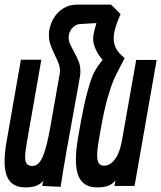

<svg xmlns="http://www.w3.org/2000/svg" viewBox="-40 -810 702 836"><path d="M-20 -108Q-20 -147.5 -10.5 -198.5L51 -550H140L78 -196.5Q69.5 -149.5 69.5 -126.5Q69.5 -105.5 76.8 -96.5Q84 -87.5 100.5 -87.5Q119 -87.5 132.2 -103.8Q145.5 -120 157.2 -159.2Q169 -198.5 181.5 -270.5L219.5 -486.5Q221 -494 221 -501.5Q221 -517.5 215.5 -532.8Q210 -548 199 -570Q186 -597 179.5 -616Q173 -635 173 -657.5Q173 -670.5 175 -681Q180 -707.5 195 -732.5Q210 -757.5 236 -773.8Q262 -790 297 -790H443.5L485 -748.5Q463 -698.5 457.5 -668.5Q455 -653.5 455 -642.5Q455 -618.5 466 -598Q477 -577.5 502.5 -557.5Q499 -549.5 494 -539.5Q489 -529.5 484 -520.5Q467 -489.5 454.5 -460.5Q442 -431.5 427.2 -379Q412.5 -326.5 398.5 -246.5L391 -203Q383 -160 383 -133.5Q383 -109 390.5 -98.8Q398 -88.5 414 -88.5Q439 -88.5 460.2 -116.2Q481.5 -144 491 -198.5L553 -549H642L546 -0.5H458L463 -24Q448 -7 429 -0.5Q410 6 383.5 6Q336.5 6 313.5 -23Q290.5 -52 290.5 -115Q290.5 -157 300 -211L306.5 -248.5Q325 -353.5 340.8 -411Q356.5 -468.5 369 -493Q381.5 -517.5 400 -540.5L407 -549.5Q390 -567.5 377.8 -592.8Q365.5 -618 365.5 -643Q365.5 -650 367 -657.5Q371 -681.5 380 -709.5L311.5 -705.5Q297 -705.5 285 -697Q273 -688.5 266 -675.2Q259 -662 259 -647.5Q259 -633 264.2 -620.2Q269.5 -607.5 281.5 -586Q296 -559.5 303 -541Q310 -522.5 310 -499.5Q310 -486.5 308 -476L292 -386.5Q263.5 -231.5 250.5 -157.5Q231 -46 224 3.5L143.5 -0.5L149 -23Q135 -7 116.2 -0.5Q97.5 6 70.5 6Q25 6 2.5 -21.5Q-20 -49 -20 -108Z"/></svg>

Font: JuliaMono SemiBold
Style: Italic
Weight: 600
Italic angle: -9°
Monospace: yes
Designer: cormullion
Foundry: corm
Version: Version 0.056; ttfautohint (v1.8.4)